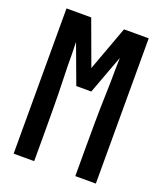

<svg xmlns="http://www.w3.org/2000/svg" viewBox="-136 -824 772 913"><g transform="rotate(20 250.0 -367.5)"><path d="M42 0V-735H167L250 -509L333 -735H458V0H354V-147Q354 -211 354.5 -275.5Q355 -340 357 -404L359 -478Q359 -509 359.5 -539.5Q360 -570 361 -601L288 -404H212L139 -601Q140 -570 140.5 -539.5Q141 -509 141 -478L143 -404Q145 -340 145.5 -275.5Q146 -211 146 -147V0Z"/></g></svg>

Font: Iosevka Fixed
Style: Bold
Weight: 700
Monospace: yes
Designer: Belleve Invis
Foundry: Belleve Invis
Version: Version 32.3.0